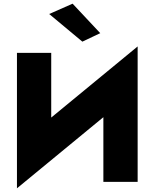

<svg xmlns="http://www.w3.org/2000/svg" viewBox="-20 -987 839 1042"><path d="M247 -911 374 -967 524 -807 427 -761ZM258 -700V-349L727 -735V0H541V-351L72 35V-700Z"/></svg>

Font: Jost* Heavy
Style: Regular
Weight: 800
Version: Version 3.7